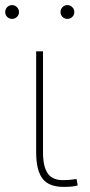

<svg xmlns="http://www.w3.org/2000/svg" viewBox="-59 -730 354 754"><path d="M109.9 -528.3V-128.4Q110.4 -74.7 128.7 -48.6Q147 -22.5 189.5 -22.5Q210.9 -22.5 241.7 -26.9L246.1 -2Q230 3.9 190.9 3.9Q133.3 3.9 108.4 -28.1Q83.5 -60.1 83 -128.9V-528.3ZM-38.6 -682.6Q-38.6 -693.8 -30.8 -701.9Q-22.9 -710 -11.7 -710Q-0.5 -710 7.6 -701.9Q15.6 -693.8 15.6 -682.6Q15.6 -671.4 7.6 -663.6Q-0.5 -655.8 -11.7 -655.8Q-22.9 -655.8 -30.8 -663.6Q-38.6 -671.4 -38.6 -682.6ZM178.7 -682.6Q178.7 -693.8 186.5 -701.9Q194.3 -710 205.6 -710Q216.8 -710 224.9 -701.9Q232.9 -693.8 232.9 -682.6Q232.9 -671.4 224.9 -663.6Q216.8 -655.8 205.6 -655.8Q194.3 -655.8 186.5 -663.6Q178.7 -671.4 178.7 -682.6Z"/></svg>

Font: Roboto Thin
Style: Regular
Weight: 250
Designer: Google
Version: Version 2.134; 2016